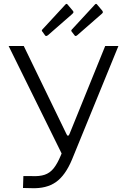

<svg xmlns="http://www.w3.org/2000/svg" viewBox="-20 -982 638 1002"><path d="M100 -1 102 -63H147Q186 -61 213 -70Q240 -79 259.5 -103Q279 -127 297 -170L529 -742H598L356 -150Q321 -66 271.5 -31.5Q222 3 145 0ZM312 -160 25 -742H104L327 -282Q335 -264 344 -285L361 -278ZM333 -958 360 -926Q364 -921 363.5 -918Q363 -915 357 -909L230 -798Q224 -794 220.5 -794Q217 -794 214 -799L202 -816Q195 -822 201 -828L322 -959Q328 -965 333 -958ZM487 -958 514 -926Q517 -921 517 -918Q517 -915 510 -909L383 -798Q378 -794 374.5 -794Q371 -794 368 -799L355 -816Q349 -822 355 -828L476 -959Q482 -965 487 -958Z"/></svg>

Font: Libre Franklin Light
Style: Regular
Weight: 300
Designer: Pablo Impallari, Rodrigo Fuenzalida, Nhung Nguyen
Foundry: Impallari Type
Version: Version 3.000